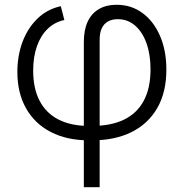

<svg xmlns="http://www.w3.org/2000/svg" viewBox="-20 -570 760 794"><path d="M326.7 204.1V-396.5Q326.7 -446.8 342.8 -481Q358.9 -515.1 389.4 -532.7Q419.9 -550.3 461.9 -550.3Q522.9 -550.3 569.3 -516.1Q615.7 -481.9 641.8 -421.4Q668 -360.8 668 -282.2Q668 -188.5 630.4 -123.3Q592.8 -58.1 524.2 -23.9Q455.6 10.3 361.8 10.3H347.2Q256.8 10.3 190.4 -23.9Q124 -58.1 87.9 -121.8Q51.8 -185.5 51.8 -272.5Q51.8 -339.8 73.2 -397Q94.7 -454.1 135 -493.2Q175.3 -532.2 231.4 -544.4L246.1 -487.3Q205.6 -478.5 176.8 -450.4Q147.9 -422.4 132.6 -378.4Q117.2 -334.5 117.2 -278.3Q117.2 -204.1 144 -152.8Q170.9 -101.6 222.4 -75.4Q273.9 -49.3 347.2 -49.3H361.8Q439 -49.3 492.7 -75.2Q546.4 -101.1 574.5 -153.3Q602.5 -205.6 602.5 -283.2Q602.5 -344.2 585.9 -390.9Q569.3 -437.5 538.8 -464.1Q508.3 -490.7 466.8 -490.7Q443.4 -490.7 426.5 -481.2Q409.7 -471.7 400.9 -453.1Q392.1 -434.6 392.1 -406.2V204.1Z"/></svg>

Font: Inter 17pt Light
Style: Regular
Weight: 300
Version: Version 4.001;git-66647c0bb